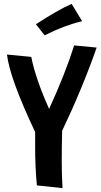

<svg xmlns="http://www.w3.org/2000/svg" viewBox="-20 -948 518 989"><path d="M161 -191V-268Q30 -545 16 -667L141 -655Q163 -543 233 -387Q316 -568 362 -714L478 -703Q404 -492 300 -274Q298 -184 298 -116Q298 -48 302 21L170 7Q161 -86 161 -191ZM210 -766 165 -823Q278 -897 349 -928L403 -839Q308 -816 210 -766Z"/></svg>

Font: Boogaloo
Style: Regular
Weight: 400
Designer: John Vargas Beltran
Foundry: John Vargas Beltran
Version: Version 1.002